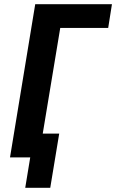

<svg xmlns="http://www.w3.org/2000/svg" viewBox="-20 -755 557 921"><path d="M221 146H101L125 0H28L149 -735H517L499 -621H269L185 -114H264Z"/></svg>

Font: Iosevka Term Curly Hv Obl
Style: Regular
Weight: 900
Italic angle: -9°
Designer: Belleve Invis
Foundry: Belleve Invis
Version: Version 32.3.0